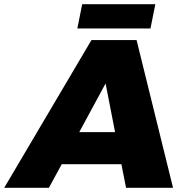

<svg xmlns="http://www.w3.org/2000/svg" viewBox="-82 -891 888 911"><path d="M516 0 494 -112H211L150 0H-62L352 -701H566L739 0ZM294 -264H464L419 -495ZM308 -871H655L632 -756H285Z"/></svg>

Font: Gontserrat ExtraBold
Style: Italic
Weight: 800
Italic angle: -11.3°
Designer: Julieta Ulanovsky
Foundry: Julieta Ulanovsky
Version: Version 6.001